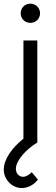

<svg xmlns="http://www.w3.org/2000/svg" viewBox="-44 -754 298 1016"><path d="M116.5 -633C145.5 -633 168 -655 168 -683.5C168 -712.5 145.5 -734.5 116.5 -734.5C87.5 -734.5 65.5 -712.5 65.5 -683.5C65.5 -655 87.5 -633 116.5 -633ZM71.5 241C102.5 241 133.5 226 156.5 196.5L124 157C110 171.5 93.5 181.5 78 181.5C57.5 181.5 40 164.5 40 139.5C40 96.5 92.5 37 153.5 0V-540H80V-20C20 27.5 -24 88.5 -24 143.5C-24 195 18.5 241 71.5 241Z"/></svg>

Font: Hauora
Style: Regular
Weight: 400
Designer: Mikhail Sharanda
Foundry: WCYS & Co.
Version: Version 1.010